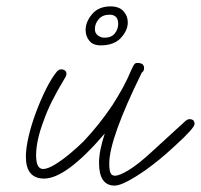

<svg xmlns="http://www.w3.org/2000/svg" viewBox="-20 -547 629 601"><path d="M339 34Q290 34 290 -37Q290 -75 308 -129Q187 12 118 12Q61 12 61 -57Q61 -83 69.5 -119.5Q78 -156 92.5 -195Q107 -234 124 -268Q141 -302 158 -323Q164 -330 173 -330Q178 -330 183 -326.5Q188 -323 188 -316Q188 -310 181 -299Q136 -225 117 -170Q93 -107 93 -61Q93 -18 115 -18Q129 -18 152 -32Q175 -46 199.5 -66.5Q224 -87 242 -105Q292 -158 332 -218Q350 -246 364.5 -272.5Q379 -299 391 -328Q396 -339 399.5 -344.5Q403 -350 410 -350Q431 -350 431 -334Q431 -324 424 -320Q322 -113 322 -35Q322 -14 326 -5.5Q330 3 340 3Q354 3 383.5 -15Q413 -33 453 -70L558 -166Q566 -174 573 -174Q589 -174 589 -159Q589 -146 526 -89Q499 -64 478 -47Q457 -30 439 -17Q405 7 379 20.5Q353 34 339 34ZM295 -405Q271 -405 259.5 -419.5Q248 -434 248 -453Q248 -479 268.5 -503Q289 -527 326 -527Q353 -527 366.5 -512Q380 -497 380 -477Q380 -452 358.5 -428.5Q337 -405 295 -405ZM307 -429Q329 -429 339.5 -442.5Q350 -456 350 -472Q350 -501 323 -501Q301 -501 289 -487Q277 -473 277 -456Q277 -443 286.5 -436Q296 -429 307 -429Z"/></svg>

Font: Oooh Baby
Style: Regular
Weight: 400
Designer: Robert E. Leuschke
Foundry: Robert E. Leuschke
Version: Version 1.011; ttfautohint (v1.8.3)